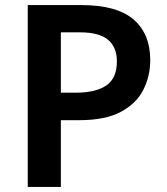

<svg xmlns="http://www.w3.org/2000/svg" viewBox="-20 -734 655 754"><path d="M300 -714Q439 -714 504.5 -657.5Q570 -601 570 -498Q570 -436 543.5 -382.5Q517 -329 456 -295.5Q395 -262 290 -262H219V0H89V-714ZM294 -607H219V-370H278Q355 -370 397 -398Q439 -426 439 -493Q439 -549 404 -578Q369 -607 294 -607Z"/></svg>

Font: Noto Sans Lao Looped SemiBold
Style: Regular
Weight: 600
Designer: Mark Frömberg, Ben Mitchell
Foundry: The Fontpad Ltd
Version: Version 1.002; ttfautohint (v1.8.4.7-5d5b)